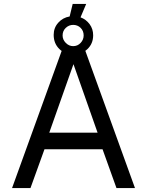

<svg xmlns="http://www.w3.org/2000/svg" viewBox="-20 -960 750 980"><path d="M41.5 0 303 -723H407.5L669 0H574.5L503.5 -198H207L135.5 0ZM231.5 -283H478L355 -632.5ZM354.5 -681.5Q312 -681.5 283 -709.8Q254 -738 254 -782Q254 -818 277.2 -844Q300.5 -870 335.5 -876L351 -940H420L391 -871.5Q419.5 -861 437.5 -836.5Q455.5 -812 455.5 -780Q455.5 -737 426 -709.2Q396.5 -681.5 354.5 -681.5ZM353.5 -724.5Q376 -724.5 391.5 -741Q407 -757.5 407 -779Q407 -802.5 391.5 -817.8Q376 -833 353.5 -833Q332 -833 315.8 -817.8Q299.5 -802.5 299.5 -779Q299.5 -757.5 315.8 -741Q332 -724.5 353.5 -724.5Z"/></svg>

Font: Public Sans
Style: Regular
Weight: 400
Designer: The Public Sans project authors (U.S. Web Design System). Libre Franklin designed by Pablo Impallari and Rodrigo Fuenzal
Version: Version 1.008; ttfautohint (v1.8.1) -l 8 -r 50 -G 200 -x 14 